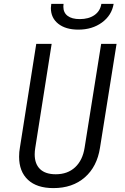

<svg xmlns="http://www.w3.org/2000/svg" viewBox="-20 -955 640 985"><path d="M78 -151Q78 -176 82 -197L166 -730H245L161 -197Q158 -179 158 -163Q158 -114 185.5 -87.5Q213 -61 266 -61Q327 -61 365.5 -97Q404 -133 414 -197L499 -730H578L493 -197Q478 -100 415 -45Q352 10 254 10Q169 10 123.5 -32.5Q78 -75 78 -151ZM241 -914Q241 -921 243 -935H306Q305 -930 305 -921Q305 -890 327 -873.5Q349 -857 389 -857Q435 -857 464.5 -877.5Q494 -898 500 -935H563Q553 -876 503 -839.5Q453 -803 382 -803Q317 -803 279 -833Q241 -863 241 -914Z"/></svg>

Font: JetBrains Mono Semi Light
Style: Italic
Weight: 350
Italic angle: -9°
Monospace: yes
Designer: Philipp Nurullin, Konstantin Bulenkov
Foundry: JetBrains
Version: 2.002